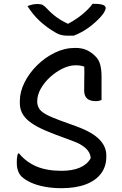

<svg xmlns="http://www.w3.org/2000/svg" viewBox="-20 -971 640 1006"><path d="M374 -720Q410 -720 434.5 -708.5Q459 -697 478 -678Q499 -658 505.5 -630.5Q512 -603 512 -573Q512 -552 512 -531Q512 -510 512 -489Q512 -468 512 -447Q507 -445 499.5 -443Q492 -441 482 -441Q452 -441 436.5 -454.5Q421 -468 421 -497Q421 -532 421.5 -554Q422 -576 422 -591.5Q422 -607 421.5 -619.5Q421 -632 417 -648L439 -610Q426 -622 410 -625.5Q394 -629 377 -629Q343 -629 307.5 -611.5Q272 -594 242 -566.5Q212 -539 193.5 -506Q175 -473 175 -440V-435Q176 -418 184.5 -403Q193 -388 218 -373.5Q243 -359 292 -341L380 -309Q424 -293 454 -275.5Q484 -258 502 -239Q520 -220 528.5 -199.5Q537 -179 537 -158V-149Q537 -99 509.5 -62Q482 -25 429.5 -5Q377 15 302 15Q256 15 215 7.5Q174 0 143 -14Q112 -28 93 -46Q81 -58 74.5 -76Q68 -94 68 -119Q68 -129 68.5 -137.5Q69 -146 70.5 -153.5Q72 -161 74 -167H80Q117 -122 171 -99Q225 -76 302 -76Q360 -76 399 -93Q438 -110 455 -142V-146Q453 -165 441 -181Q429 -197 407.5 -210.5Q386 -224 354 -235L265 -268Q212 -288 176.5 -307Q141 -326 121 -345.5Q101 -365 92.5 -386Q84 -407 84 -430V-442Q84 -490 108.5 -539Q133 -588 174.5 -629Q216 -670 267.5 -695Q319 -720 374 -720ZM366 -784Q361 -784 355.5 -784Q350 -784 344.5 -784Q339 -784 334 -784Q316 -784 299.5 -788Q283 -792 255 -810Q239 -820 221 -833.5Q203 -847 186 -863Q169 -879 153.5 -898Q138 -917 124 -939Q137 -944 149 -947Q161 -950 178 -950Q195 -950 204.5 -944.5Q214 -939 226 -926Q250 -900 279 -879Q308 -858 360 -835L303 -847Q319 -847 335.5 -847Q352 -847 369 -847L313 -834Q371 -863 408 -893Q445 -923 465 -951H471Q494 -951 508 -948.5Q522 -946 528 -940.5Q534 -935 534 -929Q534 -923 528 -911Q522 -899 507 -882Q493 -867 477.5 -853Q462 -839 444 -826Q426 -813 406.5 -802.5Q387 -792 366 -784Z"/></svg>

Font: Recursive Casual
Style: Regular
Weight: 400
Version: Version 1.047